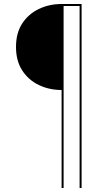

<svg xmlns="http://www.w3.org/2000/svg" viewBox="-20 -720 488 960"><path d="M288 -270V220H298V-690H378V220H388V-700H288Q226 -700 174 -675Q122 -650 91 -602.5Q60 -555 60 -485Q60 -416 91 -368Q122 -320 174 -295Q226 -270 288 -270Z"/></svg>

Font: Jost Thin
Style: Regular
Weight: 250
Version: Version 3.710